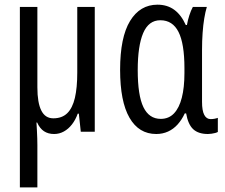

<svg xmlns="http://www.w3.org/2000/svg" viewBox="-20 -566 966 825"><path d="M387.2 -536.1V0H327.1L318.8 -77.6H314Q304.7 -51.3 289.3 -31.5Q273.9 -11.7 254.4 -1Q234.9 9.8 212.4 9.8Q187 9.8 168.9 -2.2Q150.9 -14.2 139.6 -39.6H136.7Q137.7 -21.5 138.7 -4.4Q139.6 12.7 140.1 28.3Q140.6 43.9 140.6 57.6V239.3H65.4V-536.1H140.6V-190.9Q140.6 -124.5 157.5 -91.1Q174.3 -57.6 209 -57.6Q246.6 -57.6 269 -79.6Q291.5 -101.6 301.8 -145.3Q312 -189 312 -253.9V-536.1Z M670.9 -55.2Q705.1 -55.2 727.5 -78.6Q750 -102.1 761.2 -146Q772.5 -189.9 772.5 -252V-272.9Q772.5 -378.4 747.1 -428.7Q721.7 -479 668.9 -479Q618.7 -479 595.2 -423.8Q571.8 -368.7 571.8 -265.1Q571.8 -156.2 596.2 -105.7Q620.6 -55.2 670.9 -55.2ZM651.4 9.8Q576.7 9.8 536.4 -60.1Q496.1 -129.9 496.1 -266.1Q496.1 -405.8 538.8 -475.8Q581.5 -545.9 656.7 -545.9Q698.7 -545.9 728.8 -523.9Q758.8 -502 778.3 -458.5H783.2Q786.6 -478.5 793.5 -499.8Q800.3 -521 808.6 -536.1H868.7Q862.3 -515.1 857.7 -487.1Q853 -459 850.6 -424.8Q848.1 -390.6 848.1 -351.1V-128.4Q848.1 -90.3 857.7 -72.3Q867.2 -54.2 885.3 -54.2Q893.6 -54.2 901.4 -55.7Q909.2 -57.1 916 -59.6V1Q912.1 3.4 904.8 5.4Q897.5 7.3 889.2 8.5Q880.9 9.8 873.5 9.8Q832.5 9.8 810.3 -10.7Q788.1 -31.2 779.8 -78.6H773.9Q761.2 -51.3 743.2 -31.2Q725.1 -11.2 701.9 -0.7Q678.7 9.8 651.4 9.8Z"/></svg>

Font: Open Sans Condensed
Style: Regular
Weight: 400
Width: 3
Designer: Monotype Design Team
Foundry: Monotype Imaging Inc.
Version: Version 3.000